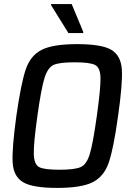

<svg xmlns="http://www.w3.org/2000/svg" viewBox="-20 -912 657 940"><path d="M38 0ZM60 -344Q83 -504 106 -572Q129 -640 184 -668Q239 -696 358 -696Q478 -696 525 -668Q572 -640 576.5 -572Q581 -504 558 -344Q536 -184 512.5 -116Q489 -48 434 -20Q379 8 259 8Q140 8 93 -20Q46 -48 42 -116Q38 -184 60 -344ZM454 -344Q473 -480 472 -530.5Q471 -581 445.5 -594Q420 -607 345 -607Q270 -607 242 -594Q214 -581 198 -530.5Q182 -480 163 -344Q144 -208 145.5 -157.5Q147 -107 171.5 -94Q196 -81 271 -81Q346 -81 375 -94Q404 -107 419.5 -157.5Q435 -208 454 -344ZM315 -750 230 -887V-892H331L388 -755L387 -750Z"/></svg>

Font: Assailand Medium
Style: Italic
Weight: 500
Italic angle: -8°
Designer: Hector Gatti with collaboration of the Omnibus-Type team
Foundry: Omnibus-Type
Version: Version 0.072;October 19, 2019;FontCreator 12.0.0.2547 64-bi